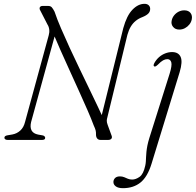

<svg xmlns="http://www.w3.org/2000/svg" viewBox="-20 -731 1023 1003"><path d="M142.5 -93.5 275.5 -578 252 -571Q271.5 -524 295.5 -470Q319.5 -416 345 -360.2Q370.5 -304.5 394.2 -251.8Q418 -199 437.8 -153.8Q457.5 -108.5 469.5 -76Q477 -60 479.5 -50.2Q482 -40.5 481.5 -28Q481.5 -15 487.8 -7.5Q494 0 505.5 0H544Q557 0 562.2 -6.8Q567.5 -13.5 561.5 -26.5L542.5 -78.5Q537.5 -92 537.8 -100.5Q538 -109 541 -118.5L645.5 -549Q652.5 -574 663.2 -592Q674 -610 689.2 -622.2Q704.5 -634.5 723.5 -641.5Q744.5 -650 754.5 -660Q764.5 -670 764.5 -684.5Q764.5 -696 756.8 -703.5Q749 -711 735 -711Q701.5 -711 671.8 -680.2Q642 -649.5 624 -584L501.5 -89L526.5 -95.5Q512.5 -129 491.5 -173Q470.5 -217 445.8 -268.2Q421 -319.5 395 -373.5Q369 -427.5 344.2 -481Q319.5 -534.5 298.8 -582.8Q278 -631 265 -670Q257 -685.5 250.5 -692.8Q244 -700 231.5 -700H202Q194.5 -700 190.5 -696.2Q186.5 -692.5 186.8 -686.8Q187 -681 191 -675L228 -603Q235.5 -591.5 237.2 -576.8Q239 -562 234.5 -546.5L111 -94.5Q104 -65.5 86.2 -49.2Q68.5 -33 44.5 -28.5L21 -24.5Q3 -22 3 -11.5Q3 -6 7.8 -3Q12.5 0 21 0H199Q207 0 211.5 -2.5Q216 -5 216 -11Q216 -15.5 212.2 -19.2Q208.5 -23 201.5 -24L179 -28Q154 -33 145 -49.5Q136 -66 142.5 -93.5ZM918.5 -354 771.5 125Q750.5 193 713.8 222.5Q677 252 622.5 252Q598 252 585.2 242.8Q572.5 233.5 572.5 220Q572.5 208 581 199.2Q589.5 190.5 606.5 190.5Q619 190.5 628.5 194.5Q638 198.5 648 202.8Q658 207 670.5 207Q689 207 709 193Q729 179 738.5 135.5Q741 125 741.8 113.8Q742.5 102.5 743 89.8Q743.5 77 745 62Q746.5 47 750 29.2Q753.5 11.5 760 -9.5L866 -345.5Q879.5 -389 874.8 -405.5Q870 -422 854 -422Q843.5 -422 832 -415.8Q820.5 -409.5 804.5 -393Q798 -387 793.8 -384.8Q789.5 -382.5 786 -384Q782 -386 782.5 -390.8Q783 -395.5 786.5 -402Q796.5 -420 811.2 -432.8Q826 -445.5 843.5 -452.2Q861 -459 879 -459Q912 -459 923.5 -434Q935 -409 918.5 -354ZM916.5 -576.5Q895.5 -576.5 884 -590.8Q872.5 -605 877 -624Q880 -639 889.8 -651Q899.5 -663 913.2 -670Q927 -677 942.5 -677Q965 -677 975.5 -663Q986 -649 981.5 -628.5Q978.5 -614.5 969 -602.8Q959.5 -591 946 -583.8Q932.5 -576.5 916.5 -576.5Z"/></svg>

Font: Fraunces ExtraLight
Style: Italic
Weight: 250
Italic angle: -16°
Version: Version 1.000;[b76b70a41]